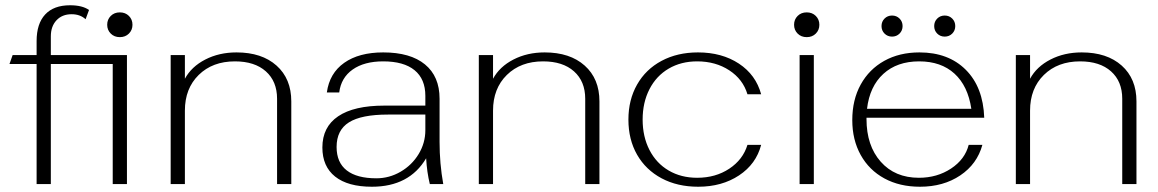

<svg xmlns="http://www.w3.org/2000/svg" viewBox="-20 -699 4395 729"><path d="M462 -490V0H408V-456H173V0H119V-456H16L28 -490H119V-543Q119 -609 151.5 -644Q184 -679 246 -679Q293 -679 318 -661L305 -626Q284 -645 252 -645Q216 -645 194.5 -622Q173 -599 173 -561V-490ZM483 -605Q483 -585 469.5 -571.5Q456 -558 435 -558Q414 -558 400.5 -571.5Q387 -585 387 -605Q387 -625 400.5 -638.5Q414 -652 435 -652Q456 -652 469.5 -638.5Q483 -625 483 -605Z M628 -490H682V-400Q707 -446 759.5 -473Q812 -500 878 -500Q974 -500 1030 -450Q1086 -400 1086 -314V0H1032V-324Q1032 -390 989.5 -428Q947 -466 872 -466Q787 -466 734.5 -414.5Q682 -363 682 -279V0H628Z M1204 -139Q1204 -217 1264 -257.5Q1324 -298 1439 -298H1595V-335Q1595 -399 1554 -432.5Q1513 -466 1435 -466Q1363 -466 1319 -435Q1275 -404 1268 -348H1221Q1231 -421 1287 -460.5Q1343 -500 1435 -500Q1538 -500 1593.5 -454.5Q1649 -409 1649 -324V-160Q1649 -78 1663 0H1612Q1601 -45 1598 -98Q1534 10 1392 10Q1301 10 1252.5 -28.5Q1204 -67 1204 -139ZM1595 -205V-264H1453Q1352 -264 1305 -234.5Q1258 -205 1258 -141Q1258 -82 1296.5 -52Q1335 -22 1409 -22Q1458 -22 1501 -47Q1544 -72 1569.5 -114Q1595 -156 1595 -205Z M1798 -490H1852V-400Q1877 -446 1929.5 -473Q1982 -500 2048 -500Q2144 -500 2200 -450Q2256 -400 2256 -314V0H2202V-324Q2202 -390 2159.5 -428Q2117 -466 2042 -466Q1957 -466 1904.5 -414.5Q1852 -363 1852 -279V0H1798Z M2366 -245Q2366 -320 2399 -378Q2432 -436 2492 -468Q2552 -500 2630 -500Q2721 -500 2785.5 -457.5Q2850 -415 2870 -341H2818Q2801 -398 2749 -432Q2697 -466 2627 -466Q2566 -466 2519 -438.5Q2472 -411 2446 -360.5Q2420 -310 2420 -245Q2420 -180 2446 -129.5Q2472 -79 2519 -51.5Q2566 -24 2627 -24Q2697 -24 2749 -58.5Q2801 -93 2818 -149H2870Q2851 -76 2786 -33Q2721 10 2631 10Q2552 10 2492 -22Q2432 -54 2399 -111.5Q2366 -169 2366 -245Z M2995 -605Q2995 -625 3008.5 -638.5Q3022 -652 3043 -652Q3064 -652 3077.5 -638.5Q3091 -625 3091 -605Q3091 -585 3077.5 -571.5Q3064 -558 3043 -558Q3022 -558 3008.5 -571.5Q2995 -585 2995 -605ZM3016 -490H3070V0H3016Z M3658 -149H3710Q3690 -76 3626 -33Q3562 10 3473 10Q3396 10 3338 -21.5Q3280 -53 3248 -110.5Q3216 -168 3216 -243Q3216 -320 3248 -378Q3280 -436 3337.5 -468Q3395 -500 3471 -500Q3581 -500 3647 -434Q3713 -368 3717 -252H3270V-247Q3270 -146 3324 -85Q3378 -24 3469 -24Q3538 -24 3591 -59Q3644 -94 3658 -149ZM3272 -286H3668Q3655 -373 3604 -419.5Q3553 -466 3470 -466Q3386 -466 3334 -418.5Q3282 -371 3272 -286ZM3327 -600Q3327 -617 3338.5 -628.5Q3350 -640 3367 -640Q3384 -640 3395.5 -628.5Q3407 -617 3407 -600Q3407 -583 3395.5 -571.5Q3384 -560 3367 -560Q3350 -560 3338.5 -571.5Q3327 -583 3327 -600ZM3527 -600Q3527 -617 3538.5 -628.5Q3550 -640 3567 -640Q3584 -640 3595.5 -628.5Q3607 -617 3607 -600Q3607 -583 3595.5 -571.5Q3584 -560 3567 -560Q3550 -560 3538.5 -571.5Q3527 -583 3527 -600Z M3837 -490H3891V-400Q3916 -446 3968.5 -473Q4021 -500 4087 -500Q4183 -500 4239 -450Q4295 -400 4295 -314V0H4241V-324Q4241 -390 4198.5 -428Q4156 -466 4081 -466Q3996 -466 3943.5 -414.5Q3891 -363 3891 -279V0H3837Z"/></svg>

Font: Fahkwang ExtraLight
Style: Regular
Weight: 275
Designer: Suppakit Chalermlarp | Katatrad Co.,Ltd.
Foundry: Cadson Demak Co.,Ltd.
Version: Version 1.000; ttfautohint (v1.6)